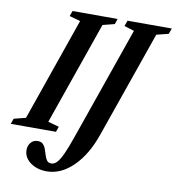

<svg xmlns="http://www.w3.org/2000/svg" viewBox="-159 -855 1097 1200"><g transform="rotate(10 390.0 -254.5)"><path d="M-54 0 -42 -34.5 33 -53.5 261 -708 191.5 -727.5 203.5 -761.5H489.5L478 -727L403 -708L174.5 -53.5L244.5 -34L232.5 0ZM216.5 253.5Q177 253.5 144 239.5Q111 225.5 91 200.8Q71 176 71 144Q71 115 87.8 95.8Q104.5 76.5 131.5 76.5Q153.5 76.5 165.2 89Q177 101.5 183.2 119.8Q189.5 138 195 156.5Q200.5 175 209.8 187.5Q219 200 237.5 200Q256.5 200 273.2 182.5Q290 165 309.2 123.2Q328.5 81.5 353.5 8.5L603 -706L539.5 -725.5L552.5 -761.5H833.5L820.5 -725.5L744.5 -706.5L508.5 -31Q463 101 385.5 177.2Q308 253.5 216.5 253.5Z"/></g></svg>

Font: Libre Caslon Condensed
Style: Italic
Weight: 400
Italic angle: -22.583°
Designer: Pablo Impallari, Rodrigo Fuenzalida, Katja Schimmel, Ertekin Erdin
Foundry: Pablo Impallari, Rodrigo Fuenzalida
Version: Version 2.000;gftools[0.9.33]